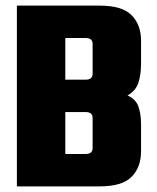

<svg xmlns="http://www.w3.org/2000/svg" viewBox="-20 -662 556 682"><path d="M40 -642H334Q414 -642 447.5 -608Q481 -574 481 -518V-436Q481 -397 471.5 -368Q462 -339 433 -323Q462 -310 471.5 -284Q481 -258 481 -220V-124Q481 -68 447.5 -34Q414 0 334 0H40ZM309 -137V-242Q309 -253 303 -258.5Q297 -264 284 -264H212V-115H284Q297 -115 303 -120.5Q309 -126 309 -137ZM309 -401V-505Q309 -516 303 -521.5Q297 -527 284 -527H212V-379H284Q297 -379 303 -384.5Q309 -390 309 -401Z"/></svg>

Font: Teko Variable Light
Style: Regular
Weight: 300
Designer: Manushi Parikh, Jonny Pinhorn
Foundry: Indian Type Foundry
Version: Version 3.000